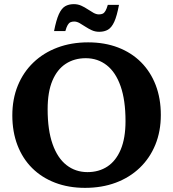

<svg xmlns="http://www.w3.org/2000/svg" viewBox="-20 -894 836 927"><path d="M405.5 -689.5Q485 -689.5 549.8 -664.8Q614.5 -640 660.8 -593.8Q707 -547.5 731.8 -483Q756.5 -418.5 756.5 -339Q756.5 -260 730 -195.2Q703.5 -130.5 654.8 -83.8Q606 -37 539 -12Q472 13 390.5 13Q311 13 246.2 -11.8Q181.5 -36.5 135.2 -82.5Q89 -128.5 64.2 -193.2Q39.5 -258 39.5 -337Q39.5 -416 66 -480.8Q92.5 -545.5 141.2 -592.2Q190 -639 257 -664.2Q324 -689.5 405.5 -689.5ZM402.5 -63Q457.5 -63 498.8 -90.2Q540 -117.5 563 -172.2Q586 -227 586 -309.5Q586 -410.5 562.2 -478Q538.5 -545.5 495.2 -579.2Q452 -613 394 -613Q339 -613 297.5 -586Q256 -559 233 -504.5Q210 -450 210 -366.5Q210 -266 233.8 -198.5Q257.5 -131 301 -97Q344.5 -63 402.5 -63ZM554.5 -870.5Q544.5 -817 531.8 -789Q519 -761 501.5 -750.8Q484 -740.5 459 -740.5Q439.5 -740.5 423.2 -748Q407 -755.5 392.2 -765.2Q377.5 -775 364.2 -782.5Q351 -790 338 -790Q327.5 -790 320 -786.5Q312.5 -783 306.8 -773.2Q301 -763.5 295.5 -744H241Q251.5 -797.5 264.2 -825.5Q277 -853.5 294.5 -863.8Q312 -874 336.5 -874Q356 -874 372.5 -866.5Q389 -859 403.5 -849.2Q418 -839.5 431.5 -832Q445 -824.5 457.5 -824.5Q468.5 -824.5 476 -828Q483.5 -831.5 489.2 -841.5Q495 -851.5 500.5 -870.5Z"/></svg>

Font: Newsreader 16pt 16pt
Style: Bold
Weight: 700
Version: Version 1.003